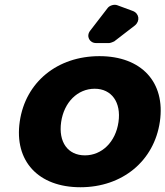

<svg xmlns="http://www.w3.org/2000/svg" viewBox="-20 -781 695 807"><path d="M538 -735 473 -759C460 -764 441 -758 433 -748L359 -652C341 -629 356 -600 384 -600H439C443 -600 457 -605 460 -607L547 -674C570 -693 565 -725 538 -735ZM398 -545C221 -545 87 -436 63 -270C39 -104 141 6 318 6C494 6 628 -104 652 -270C676 -436 574 -545 398 -545ZM378 -408C449 -408 490 -351 478 -268C466 -184 408 -128 337 -128C265 -128 225 -184 237 -268C249 -351 306 -408 378 -408Z"/></svg>

Font: Trueno
Style: RoundBdIt
Weight: 700
Designer: Julieta Ulanovsky, Jasper
Foundry: Julieta Ulanovsky, Cannot Into Space Fonts
Version: Version 3.001